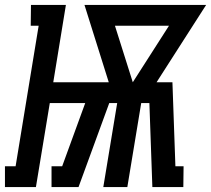

<svg xmlns="http://www.w3.org/2000/svg" viewBox="-53 -755 852 775"><path d="M-33 0V-84H10L103 -651H71L72 -735H213L162 -423H386L288 -735H779L579 -423H643L655 -84H688L687 0H562L550 -339H517L461 0H364L420 -339H388L264 0H155V-84H198L291 -339H148L92 0ZM483 -423 629 -651H411Z"/></svg>

Font: Iosevka Etoile Medium
Style: Italic
Weight: 500
Italic angle: -9°
Designer: Belleve Invis
Foundry: Belleve Invis
Version: Version 22.1.2; ttfautohint (v1.8.4)